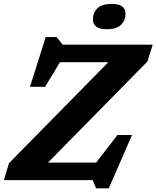

<svg xmlns="http://www.w3.org/2000/svg" viewBox="-28 -940 816 1002"><path d="M769 -707 741.5 -619 222.5 -91.5H474L585 -235.5H661L539.5 43H473.5L456 0H-7.5L18.5 -88L537.5 -615.5H285L207.5 -487H128.5L210.5 -746.5H267.5L299 -707ZM528.5 -787.5Q457 -787.5 457 -840Q457 -873.5 480 -896.5Q503 -919.5 556 -919.5Q627 -919.5 627 -868Q627 -834.5 604.2 -811Q581.5 -787.5 528.5 -787.5Z"/></svg>

Font: Newsreader 6pt SemiBold
Style: Italic
Weight: 600
Italic angle: -17°
Designer: Hugues Gentile
Foundry: Production Type
Version: Version 1.003; ttfautohint (v1.8.3)